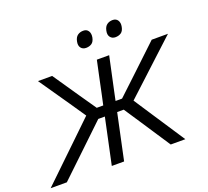

<svg xmlns="http://www.w3.org/2000/svg" viewBox="-175 -1117 1411 1304"><g transform="rotate(-20 530.0 -465.0)"><path d="M-23.5 0Q9 -31 51.5 -72Q94 -113 138.5 -155.8Q183 -198.5 222 -236L372.5 -381L295.5 -494Q258.5 -547.5 221.2 -601.8Q184 -656 144.5 -713H247Q285.5 -657 314.5 -614.2Q343.5 -571.5 373 -528.5L457.5 -406H504.5L519.5 -475Q533.5 -541.5 545.2 -597.2Q557 -653 570 -713H659Q646 -653 634.2 -597.2Q622.5 -541.5 608 -475L593.5 -406H640.5L770 -527.5Q816.5 -571.5 861.8 -614.2Q907 -657 966.5 -713H1084Q1022 -656 963.5 -601.8Q905 -547.5 846.5 -493.5L709 -366.5L795 -235.5Q820 -198 848 -155.2Q876 -112.5 902.8 -71.8Q929.5 -31 950 0H844.5Q810 -52 780.5 -97Q751 -142 722 -186L625.5 -331.5H578L557.5 -235Q543.5 -169.5 531.8 -114.2Q520 -59 507.5 0H418.5Q431 -59 442.8 -114.2Q454.5 -169.5 468.5 -235L489 -331.5H441.5L291.5 -188.5Q244 -143 196 -97.5Q148 -52 93.5 0ZM741.5 -813Q718 -813 704.8 -830Q691.5 -847 698 -876.5Q704 -905 721.2 -917.2Q738.5 -929.5 762 -929.5Q787 -929.5 798.8 -911.2Q810.5 -893 805 -865Q799.5 -835.5 782.2 -824.2Q765 -813 741.5 -813ZM529.5 -813Q505.5 -813 492.5 -830Q479.5 -847 486 -876.5Q492 -905 509.2 -917.2Q526.5 -929.5 550 -929.5Q575 -929.5 586.5 -911.2Q598 -893 593 -865Q587 -835.5 570 -824.2Q553 -813 529.5 -813Z"/></g></svg>

Font: Commissioner
Style: Italic
Weight: 400
Italic angle: -12°
Designer: Kostas Bartsokas
Foundry: Kostas Bartsokas
Version: Version 1.000; ttfautohint (v1.8.3)